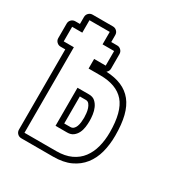

<svg xmlns="http://www.w3.org/2000/svg" viewBox="-180 -815 884 935"><g transform="rotate(30 262.0 -347.5)"><path d="M72 0Q59 0 50 -9Q41 -18 41 -31V-482H15Q2 -482 -7 -491Q-16 -500 -16 -512V-594Q-16 -607 -7 -616Q2 -625 15 -625H41V-664Q41 -677 50 -686Q59 -695 72 -695H186Q199 -695 208 -686Q217 -677 217 -664V-625H251Q263 -625 272 -616Q281 -607 281 -594V-512Q281 -498 269 -488Q318 -486 354.5 -470.5Q391 -455 415 -425Q439 -395 450.5 -349.5Q462 -304 462 -240Q462 -189 450.5 -145.5Q439 -102 413.5 -69.5Q388 -37 348 -18.5Q308 0 251 0ZM217 -167H251Q262 -167 269 -173.5Q276 -180 280 -190.5Q284 -201 285.5 -214Q287 -227 287 -239Q287 -250 285.5 -264Q284 -278 280 -290Q276 -302 269 -310.5Q262 -319 251 -319H217ZM186 -350H251Q272 -350 285 -338.5Q298 -327 305.5 -310Q313 -293 315.5 -274Q318 -255 318 -239Q318 -222 315.5 -204Q313 -186 305.5 -171Q298 -156 285 -146Q272 -136 251 -136H186ZM251 -31Q299 -31 333.5 -47Q368 -63 389.5 -91.5Q411 -120 421 -158Q431 -196 431 -240Q431 -357 387 -407.5Q343 -458 251 -458H186V-512H251V-594H186V-664H72V-594H15V-512H72V-31Z"/></g></svg>

Font: Lichte PostBus
Style: Regular
Weight: 400
Designer: Peter Wiegel
Version: Version 1.001